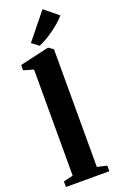

<svg xmlns="http://www.w3.org/2000/svg" viewBox="-195 -1097 719 1148"><g transform="rotate(-20 165.0 -523.5)"><path d="M72 -50V-725L9 -743.5V-777L187 -818H199L225.5 -798V-49.5L287 -35.5V0H11V-35.5ZM152 -847.5 108.5 -880.5 243 -1047 330.5 -975.5Q315.5 -958 295 -939.8Q274.5 -921.5 251 -904.5Q227.5 -887.5 202.8 -872.8Q178 -858 153.5 -847.5Z"/></g></svg>

Font: Merriweather 96pt ExtraBold
Style: Regular
Weight: 800
Version: Version 2.100